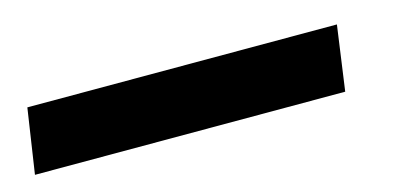

<svg xmlns="http://www.w3.org/2000/svg" viewBox="-76 -87 549 266"><g transform="rotate(-15 198.5 46.5)"><path d="M410 0 397 93H-48L-34 0Z"/></g></svg>

Font: Exo 2
Style: Bold Italic
Weight: 700
Italic angle: -8°
Designer: Natanael Gama
Foundry: Natanael Gama
Version: Version 2.010